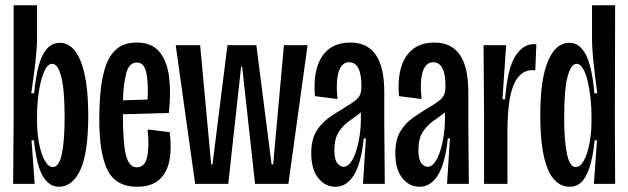

<svg xmlns="http://www.w3.org/2000/svg" viewBox="-20 -700 2392 731"><path d="M204 11Q168 11 144 -27.5Q120 -66 109 -166H100L112 0H30L32 -254V-680H121V-554Q121 -519 115 -465.5Q109 -412 99 -345H110Q120 -449 144 -493Q168 -537 207 -537Q260 -537 288 -465Q316 -393 316 -259Q316 -120 286.5 -54.5Q257 11 204 11ZM181 -64Q205 -64 215.5 -114Q226 -164 226 -253Q226 -360 213 -408.5Q200 -457 179 -457Q164 -457 153.5 -438Q143 -419 135.5 -389Q128 -359 124.5 -324.5Q121 -290 121 -260V-239Q121 -195 128.5 -155Q136 -115 150 -89.5Q164 -64 181 -64Z M502 11Q421 11 389.5 -52.5Q358 -116 358 -244Q358 -304 363.5 -357.5Q369 -411 383.5 -451.5Q398 -492 426 -515Q454 -538 501 -538Q559 -538 588 -501.5Q617 -465 624 -404.5Q631 -344 623 -270L448 -265V-263Q448 -152 460 -107.5Q472 -63 501 -63Q531 -63 540 -101.5Q549 -140 542 -207L626 -197Q634 -136 625 -89Q616 -42 586 -15.5Q556 11 502 11ZM501 -462Q472 -462 461 -422Q450 -382 448 -318L542 -321Q545 -389 536.5 -425.5Q528 -462 501 -462Z M723 0 649 -528H742L784 -74H789L846 -528H956L1014 -74H1020L1061 -528H1151L1078 0H951L902 -446H898L849 0Z M1258 11Q1217 11 1191 -23Q1165 -57 1165 -116Q1165 -168 1184 -199.5Q1203 -231 1232 -251.5Q1261 -272 1290 -289Q1319 -306 1333 -317.5Q1347 -329 1351.5 -341Q1356 -353 1356 -373Q1356 -463 1309 -463Q1281 -463 1269.5 -427Q1258 -391 1265 -323L1179 -334Q1171 -432 1206 -485Q1241 -538 1314 -538Q1443 -538 1443 -351V-231Q1444 -174 1444 -115.5Q1444 -57 1445 0H1362Q1365 -43 1367.5 -86.5Q1370 -130 1373 -173H1365Q1355 -78 1327.5 -33.5Q1300 11 1258 11ZM1288 -65Q1303 -65 1315.5 -82Q1328 -99 1336.5 -126.5Q1345 -154 1349.5 -184.5Q1354 -215 1354 -242V-272Q1334 -256 1310 -239.5Q1286 -223 1269.5 -197.5Q1253 -172 1253 -128Q1253 -93 1264 -79Q1275 -65 1288 -65Z M1578 11Q1537 11 1511 -23Q1485 -57 1485 -116Q1485 -168 1504 -199.5Q1523 -231 1552 -251.5Q1581 -272 1610 -289Q1639 -306 1653 -317.5Q1667 -329 1671.5 -341Q1676 -353 1676 -373Q1676 -463 1629 -463Q1601 -463 1589.5 -427Q1578 -391 1585 -323L1499 -334Q1491 -432 1526 -485Q1561 -538 1634 -538Q1763 -538 1763 -351V-231Q1764 -174 1764 -115.5Q1764 -57 1765 0H1682Q1685 -43 1687.5 -86.5Q1690 -130 1693 -173H1685Q1675 -78 1647.5 -33.5Q1620 11 1578 11ZM1608 -65Q1623 -65 1635.5 -82Q1648 -99 1656.5 -126.5Q1665 -154 1669.5 -184.5Q1674 -215 1674 -242V-272Q1654 -256 1630 -239.5Q1606 -223 1589.5 -197.5Q1573 -172 1573 -128Q1573 -93 1584 -79Q1595 -65 1608 -65Z M1823 0V-259L1821 -528H1907L1893 -322H1903Q1912 -439 1941.5 -485.5Q1971 -532 2012 -532Q2019 -532 2022 -531L2018 -432Q2014 -433 2007 -433Q1960 -433 1936 -377.5Q1912 -322 1912 -198V0Z M2150 11Q2093 11 2065 -57.5Q2037 -126 2037 -260Q2037 -399 2066.5 -468Q2096 -537 2148 -537Q2187 -537 2210.5 -492Q2234 -447 2243 -345H2254Q2245 -412 2239.5 -464Q2234 -516 2234 -551V-680H2322L2321 -251L2322 0H2241L2253 -166H2244Q2237 -98 2223.5 -59.5Q2210 -21 2192 -5Q2174 11 2150 11ZM2172 -64Q2190 -64 2203.5 -89.5Q2217 -115 2224.5 -155Q2232 -195 2232 -238V-259Q2232 -290 2228.5 -324Q2225 -358 2218 -388.5Q2211 -419 2200 -438Q2189 -457 2175 -457Q2154 -457 2141 -408.5Q2128 -360 2128 -253Q2128 -164 2138.5 -114Q2149 -64 2172 -64Z"/></svg>

Font: Bricolage Grotesque 96pt Condensed
Style: Regular
Weight: 400
Width: 3
Designer: Mathieu Triay
Foundry: Atelier Triay
Version: Version 1.001; ttfautohint (v1.8.4.7-5d5b);gftools[0.9.33.de